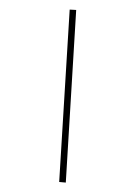

<svg xmlns="http://www.w3.org/2000/svg" viewBox="-166 -784 717 1017"><g transform="rotate(20 193.0 -275.5)"><path d="M46 -709 79 -719 340 159 306 168Z"/></g></svg>

Font: Ysabeau Infant Light
Style: Regular
Weight: 300
Designer: Christian Thalmann (Catharsis Fonts)
Version: Version 0.003